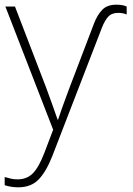

<svg xmlns="http://www.w3.org/2000/svg" viewBox="-23 -558 566 820"><path d="M474 -538Q502 -538 518 -530V-496Q512 -499 502.5 -501Q493 -503 482 -503Q454 -503 439 -486.5Q424 -470 412 -439L201 107Q175 174 142.5 208Q110 242 55 242Q25 242 -3 233V198Q11 202 23.5 205Q36 208 52 208Q92 208 117.5 182Q143 156 166 96L204 -4L0 -530H41L174 -184Q191 -138 203 -104Q215 -70 223 -47H225Q240 -93 273 -181L379 -459Q393 -495 414 -516.5Q435 -538 474 -538Z"/></svg>

Font: Noto Sans ExtraLight
Style: Regular
Weight: 200
Designer: Monotype Design Team
Foundry: Monotype Imaging Inc.
Version: Version 2.007